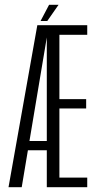

<svg xmlns="http://www.w3.org/2000/svg" viewBox="-20 -780 410 800"><path d="M15.5 0H70.5L179 -648L180 -675H135.5ZM76 -154H191.5V-192.5H84ZM175 0H343.5V-40H227.5V-328H339V-367H227.5V-635H343.5V-675H175ZM149 -692.5H177L224 -760H184.5Z"/></svg>

Font: Anybody ExtraCondensed Light
Style: Regular
Weight: 300
Width: 2
Version: Version 1.113;gftools[0.9.25]